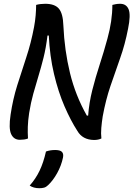

<svg xmlns="http://www.w3.org/2000/svg" viewBox="-20 -729 705 1015"><path d="M128 3Q119 7 107.5 8.5Q96 10 85 10Q53 10 39 -20Q25 -50 36 -123Q48 -204 71 -277.5Q94 -351 119 -426Q144 -501 160 -586Q166 -618 168.5 -648Q171 -678 171 -703Q192 -709 219 -709Q269 -709 291 -683.5Q313 -658 315 -594Q321 -462 350 -343Q379 -224 439 -118H446Q451 -186 468 -253Q485 -320 507 -387.5Q529 -455 548 -525Q574 -619 574 -703Q582 -705 592 -707Q602 -709 615 -709Q648 -709 660 -679.5Q672 -650 657 -577Q641 -494 615 -421Q589 -348 564 -274.5Q539 -201 523 -114Q518 -82 515.5 -52.5Q513 -23 516 3Q500 11 477 11Q416 10 389 -37Q354 -91 321 -167Q288 -243 265.5 -338Q243 -433 238 -541H231Q223 -475 210 -423.5Q197 -372 183 -326Q169 -280 156 -233.5Q143 -187 134 -131Q128 -91 127 -59Q126 -27 128 3ZM223 72Q234 68 246 66Q258 64 272 64Q298 64 307.5 74Q317 84 313 104Q304 147 282 186.5Q260 226 234 250Q224 260 213 263Q202 266 188 266Q157 266 137 252Q169 216 189.5 173Q210 130 223 72Z"/></svg>

Font: Recursive Sn Csl St
Style: Italic
Weight: 400
Italic angle: -15°
Version: Version 1.079;hotconv 1.0.112;makeotfexe 2.5.65598; ttfautoh